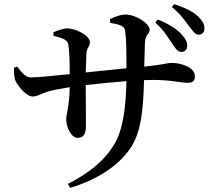

<svg xmlns="http://www.w3.org/2000/svg" viewBox="-20 -847 1040 925"><path d="M809 -638C825 -614 835 -597 853 -597C870 -596 881 -608 882 -625C882 -645 876 -658 855 -681C829 -710 790 -733 740 -753L728 -738C770 -702 791 -664 809 -638ZM890 -722C909 -698 919 -680 936 -680C954 -680 965 -692 965 -709C965 -731 956 -746 934 -768C908 -792 872 -810 819 -827L808 -813C853 -777 871 -746 890 -722ZM48 -521C46 -499 48 -471 55 -457C65 -436 104 -382 138 -382C159 -382 182 -397 208 -405C234 -413 271 -420 316 -427C314 -330 299 -300 299 -271C299 -236 322 -183 354 -183C382 -183 394 -201 394 -241L393 -437C449 -444 522 -451 589 -456C587 -339 574 -222 530 -151C475 -59 387 -2 307 39L318 58C447 19 547 -46 604 -127C663 -209 670 -328 674 -461L715 -462C805 -462 851 -448 882 -448C906 -448 919 -454 919 -480C919 -521 857 -544 805 -544C785 -544 774 -536 675 -526L678 -636C680 -686 701 -681 701 -704C701 -734 634 -777 584 -777C562 -777 536 -767 510 -755L511 -737C557 -729 580 -722 583 -698C589 -656 589 -598 589 -518L393 -498C394 -533 395 -568 396 -586C398 -620 413 -621 413 -643C413 -678 342 -710 306 -710C284 -710 258 -701 237 -691L238 -674C282 -664 304 -656 309 -633C314 -610 316 -547 316 -490C256 -484 166 -474 130 -474C103 -474 86 -496 63 -526Z"/></svg>

Font: Noto Serif CJK SC SemiBold
Style: Regular
Weight: 600
Designer: Ryoko NISHIZUKA 西塚涼子 (kana & ideographs); Frank Grießhammer (Latin, Greek & Cyrillic); Wenlong ZHANG 张文龙 (bopomofo); San
Foundry: Adobe
Version: Version 2.001;hotconv 1.1.0;makeotfexe 2.6.0